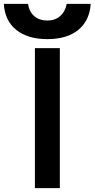

<svg xmlns="http://www.w3.org/2000/svg" viewBox="-93 -981 493 1001"><path d="M89 0V-730H219V0ZM154 -777Q52 -777 -8 -825Q-68 -873 -73 -961H53Q59 -920 85.5 -897Q112 -874 154 -874Q194 -874 220.5 -897Q247 -920 255 -961H380Q374 -873 315 -825Q256 -777 154 -777Z"/></svg>

Font: M PLUS 1 SemiBold
Style: Regular
Weight: 600
Designer: Coji Morishita
Foundry: UNDERFOREST DESIGN
Version: Version 1.001